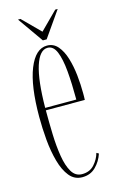

<svg xmlns="http://www.w3.org/2000/svg" viewBox="-106 -701 464 757"><g transform="rotate(-15 125.5 -322.0)"><path d="M133.5 11Q101.5 11 81.2 -14Q61 -39 49.8 -79.8Q38.5 -120.5 34.2 -168.5Q30 -216.5 30 -262.5Q30 -389 57.5 -457.8Q85 -526.5 132 -526.5Q158.5 -526.5 176 -506Q193.5 -485.5 203.5 -452.5Q213.5 -419.5 217.5 -381.5Q221.5 -343.5 221.5 -308.5Q221.5 -301.5 221.5 -294.8Q221.5 -288 221 -281H62V-278Q62 -231.5 63.5 -182.8Q65 -134 71.8 -92.8Q78.5 -51.5 93.5 -26.2Q108.5 -1 135.5 -1Q167 -1 185.8 -22Q204.5 -43 211 -67.5L220 -62.5Q210 -32 188.2 -10.5Q166.5 11 133.5 11ZM132 -517.5Q99.5 -517.5 81.2 -460.2Q63 -403 62 -291H189Q189 -355.5 184.5 -406.8Q180 -458 167.8 -487.8Q155.5 -517.5 132 -517.5ZM122 -550.5 48.5 -655H58.5L129.5 -584L200.5 -655H210.5L137.5 -550.5Z"/></g></svg>

Font: Imbue 100pt Thin
Style: Regular
Weight: 100
Designer: Tyler Finck
Foundry: Etcetera Type Company
Version: Version 1.102; ttfautohint (v1.8.3)